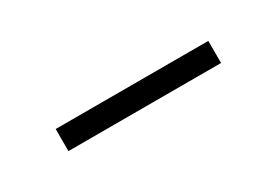

<svg xmlns="http://www.w3.org/2000/svg" viewBox="-13 -417 369 256"><g transform="rotate(-30 171.5 -289.0)"><path d="M54 -272V-306H289V-272Z"/></g></svg>

Font: Literata 72pt ExtraLight
Style: Regular
Weight: 200
Designer: Latin by Veronika Burian and Jose Scaglione. Greek by Irene Vlachou. Cyrillic by Vera Evstafieva.
Foundry: TypeTogether
Version: Version 3.002